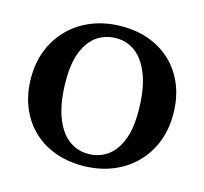

<svg xmlns="http://www.w3.org/2000/svg" viewBox="-102 -802 988 929"><g transform="rotate(15 392.0 -337.5)"><path d="M399.5 -688Q477 -688 541 -663.2Q605 -638.5 651.2 -592.5Q697.5 -546.5 722.5 -482.2Q747.5 -418 747.5 -339.5Q747.5 -261 721 -196.5Q694.5 -132 646 -85Q597.5 -38 531.2 -12.5Q465 13 385.5 13Q307.5 13 243.5 -11.8Q179.5 -36.5 133.5 -82.5Q87.5 -128.5 62.2 -192.8Q37 -257 37 -335.5Q37 -414 63.8 -478.5Q90.5 -543 139 -590Q187.5 -637 253.8 -662.5Q320 -688 399.5 -688ZM397.5 -49.5Q451.5 -49.5 492.8 -77.8Q534 -106 557.5 -163.2Q581 -220.5 581 -308Q581 -413 556.5 -483.5Q532 -554 488.2 -589.8Q444.5 -625.5 387 -625.5Q333.5 -625.5 292 -597.2Q250.5 -569 227 -511.8Q203.5 -454.5 203.5 -367Q203.5 -262.5 228 -191.8Q252.5 -121 296.5 -85.2Q340.5 -49.5 397.5 -49.5Z"/></g></svg>

Font: Newsreader 24pt
Style: Bold
Weight: 700
Designer: Hugues Gentile
Foundry: Production Type
Version: Version 1.003